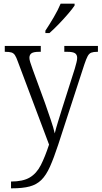

<svg xmlns="http://www.w3.org/2000/svg" viewBox="-20 -786 553 1045"><path d="M40 202Q105 202 142 180Q179 158 202 113Q225 68 247 1L77 -451Q69 -474 61.5 -485.5Q54 -497 42 -500.5Q30 -504 9 -504H6V-536H202V-504H193Q163 -504 151.5 -496Q140 -488 140 -471Q140 -462 144.5 -447.5Q149 -433 158 -408L225 -225Q241 -179 256.5 -133.5Q272 -88 278 -60Q285 -89 295.5 -122.5Q306 -156 318 -195L387 -412Q392 -430 396 -445Q400 -460 400 -471Q400 -488 388.5 -496Q377 -504 346 -504H330V-536H513V-504H509Q489 -504 477 -499.5Q465 -495 457 -480Q449 -465 439 -435L297 1Q273 74 252 121Q231 168 205 193.5Q179 219 141 229Q103 239 45 239H40ZM227 -619Q249 -652 272.5 -692Q296 -732 310 -766H386V-756Q375 -739 351 -711Q327 -683 299.5 -654.5Q272 -626 249 -606H227Z"/></svg>

Font: Noto Serif Tamil SemiCondensed Light
Style: Regular
Weight: 300
Width: 4
Designer: Indian Type Foundry, Tom Grace, and the Monotype Design Team
Foundry: Monotype Imaging Inc.
Version: Version 2.004; ttfautohint (v1.8.4.7-5d5b)